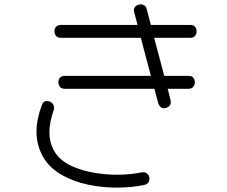

<svg xmlns="http://www.w3.org/2000/svg" viewBox="-20 -762 1040 878"><path d="M730 -267Q712 -267 704 -289L686 -356H276Q260 -356 253.5 -365.5Q247 -375 247 -386Q247 -399 254.5 -407Q262 -415 276 -415H670L624 -589H258Q242 -589 235.5 -598.5Q229 -608 229 -619Q229 -632 237 -640Q245 -648 258 -648H609L594 -705Q593 -708 592.5 -710.5Q592 -713 592 -715Q592 -726 601 -734Q610 -742 624 -742Q633 -742 641 -736.5Q649 -731 651 -720L670 -648H850Q866 -648 872.5 -639Q879 -630 879 -619Q879 -606 871.5 -597.5Q864 -589 850 -589H685L731 -415H842Q858 -415 864.5 -406Q871 -397 871 -386Q871 -373 863.5 -364.5Q856 -356 842 -356H747L760 -304Q764 -285 753 -276Q742 -267 730 -267ZM639 84Q579 96 513 96Q447 96 383 82.5Q319 69 268 41Q206 7 176.5 -45.5Q147 -98 147 -160Q147 -190 153.5 -221Q160 -252 172 -283Q178 -300 195 -300Q208 -300 217.5 -291.5Q227 -283 227 -269Q227 -267 227 -263.5Q227 -260 225 -257Q216 -230 211 -205.5Q206 -181 206 -158Q206 -102 234.5 -61Q263 -20 321 3Q363 20 413.5 28.5Q464 37 516 37Q574 37 629 26Q644 24 653 32Q662 40 663 50Q666 78 639 84Z"/></svg>

Font: Hachi Maru Pop
Style: Regular
Weight: 400
Designer: Nontynet
Foundry: Nontynet
Version: Version 1.300